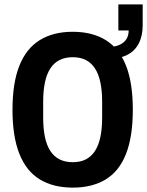

<svg xmlns="http://www.w3.org/2000/svg" viewBox="-20 -844 671 876"><path d="M312 12Q223 12 161.5 -25.5Q100 -63 68.5 -142Q37 -221 37 -343Q37 -466 68.5 -544.5Q100 -623 161.5 -661Q223 -699 312 -699Q401 -699 462.5 -661Q524 -623 555 -544.5Q586 -466 586 -343Q586 -221 555 -142Q524 -63 462.5 -25.5Q401 12 312 12ZM312 -104Q347 -104 372 -117Q397 -130 413.5 -155.5Q430 -181 438 -219Q446 -257 446 -307V-380Q446 -430 438 -468Q430 -506 413.5 -531.5Q397 -557 372 -570Q347 -583 312 -583Q277 -583 251.5 -570Q226 -557 209.5 -531.5Q193 -506 185 -468Q177 -430 177 -380V-307Q177 -257 185 -219Q193 -181 209.5 -155.5Q226 -130 251.5 -117Q277 -104 312 -104ZM476 -576V-630Q517 -630 542 -649.5Q567 -669 567 -705H520V-824H631V-729Q631 -680 613 -645.5Q595 -611 560.5 -593.5Q526 -576 476 -576Z"/></svg>

Font: Archivo Condensed
Style: Bold
Weight: 700
Width: 3
Designer: Hector Gatti
Foundry: Omnibus-Type
Version: Version 2.001